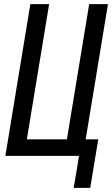

<svg xmlns="http://www.w3.org/2000/svg" viewBox="-20 -755 543 930"><path d="M337 155 363 0H6L127 -735H218L110 -80H304L412 -735H503L395 -80H456L417 155Z"/></svg>

Font: Iosevka Medium Oblique
Style: Regular
Weight: 500
Italic angle: -9°
Monospace: yes
Designer: Belleve Invis
Foundry: Belleve Invis
Version: Version 32.5.0; ttfautohint (v1.8.4)